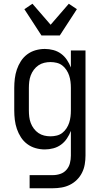

<svg xmlns="http://www.w3.org/2000/svg" viewBox="-20 -789 540 1024"><path d="M138 215V145H262Q282 145 301.5 138.5Q321 132 334.5 116.5Q348 101 353 81Q358 61 358 41V-91Q350 -70 337 -50.5Q324 -31 305.5 -17.5Q287 -4 264.5 2Q242 8 219 8Q194 8 169.5 1Q145 -6 125 -21Q105 -36 91.5 -57Q78 -78 70 -101.5Q62 -125 59 -150Q56 -175 56 -200V-320Q56 -345 59 -370Q62 -395 70 -418.5Q78 -442 91.5 -463Q105 -484 125 -499Q145 -514 169.5 -521Q194 -528 219 -528Q242 -528 264.5 -522Q287 -516 305.5 -502.5Q324 -489 337 -469.5Q350 -450 358 -429V-520H436V41Q436 64 432 87.5Q428 111 417.5 132Q407 153 390.5 169.5Q374 186 353 196.5Q332 207 308.5 211Q285 215 262 215ZM249 -62Q266 -62 282.5 -66Q299 -70 312 -80Q325 -90 334.5 -104.5Q344 -119 349 -134.5Q354 -150 356 -166.5Q358 -183 358 -200V-320Q358 -337 356 -353.5Q354 -370 349 -385.5Q344 -401 334.5 -415.5Q325 -430 312 -440Q299 -450 282.5 -454Q266 -458 249 -458Q232 -458 215.5 -454Q199 -450 185 -440.5Q171 -431 160.5 -417Q150 -403 144 -387Q138 -371 136 -354Q134 -337 134 -320V-200Q134 -183 136 -166Q138 -149 144 -133Q150 -117 160.5 -103Q171 -89 185 -79.5Q199 -70 215.5 -66Q232 -62 249 -62ZM201 -600 110 -740 153 -769 250 -657 347 -769 390 -740 299 -600Z"/></svg>

Font: Iosevka Term SS14
Style: Regular
Weight: 400
Monospace: yes
Designer: Belleve Invis
Foundry: Belleve Invis
Version: Version 24.1.1; ttfautohint (v1.8.4)